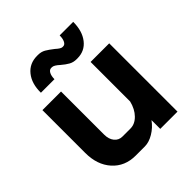

<svg xmlns="http://www.w3.org/2000/svg" viewBox="-197 -851 992 992"><g transform="rotate(-45 299.0 -354.5)"><path d="M52 -186V-499H188V-184Q188 -151 204.5 -130.5Q221 -110 248 -110H306Q339 -110 366 -137.5Q393 -165 404 -210V-499H540V0H414V-64Q391 -32 357.5 -12Q324 8 293 8H227Q148 8 100 -45.5Q52 -99 52 -186ZM283 -598Q258 -621 244 -621H238Q225 -621 217 -606.5Q209 -592 209 -568H110Q109 -635 142 -676Q175 -717 231 -717H237Q261 -717 279 -706.5Q297 -696 321 -677Q344 -656 355 -656H361Q373 -656 380.5 -670.5Q388 -685 388 -709H487Q487 -642 455 -601Q423 -560 369 -560H363Q340 -560 322 -570Q304 -580 283 -598Z"/></g></svg>

Font: Bai Jamjuree
Style: Bold
Weight: 700
Designer: Katatrad Aksorn Co.,Ltd.
Foundry: Cadson Demak Co.,Ltd.
Version: Version 1.000; ttfautohint (v1.6)